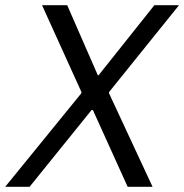

<svg xmlns="http://www.w3.org/2000/svg" viewBox="-54 -720 710 740"><path d="M-34 0H60L299 -296H304L438 0H534L366 -361L367 -366L636 -700H541L326 -430H323L205 -700H108L260 -365L259 -360Z"/></svg>

Font: Fixel Display 20240404
Style: Italic
Weight: 400
Italic angle: -10°
Designer: AlfaBravo + MacPaw
Foundry: Kyrylo Tkachov, Marchela Mozhyna, Serhii Makarenko, Maria Weinstein, Zakhar Kryvoshyya
Version: Version 1.211;Glyphs 3.2 (3225)